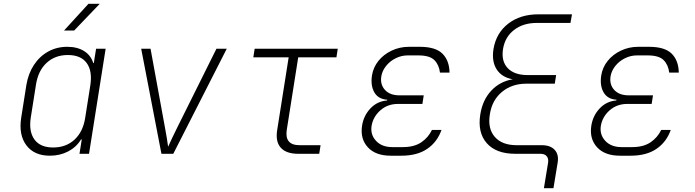

<svg xmlns="http://www.w3.org/2000/svg" viewBox="-20 -805 3640 1005"><path d="M315 -645 443 -785H502L368 -645ZM241 10Q159 10 118 -44.5Q77 -99 91 -189L118 -360Q128 -420 157.5 -465Q187 -510 232 -535Q277 -560 332 -560Q385 -560 420.5 -537.5Q456 -515 468 -475H471L483 -550H533L446 0H396L408 -75H404Q380 -35 337 -12.5Q294 10 241 10ZM258 -33Q326 -33 370.5 -74.5Q415 -116 426 -189L453 -360Q464 -434 433.5 -475.5Q403 -517 335 -517Q268 -517 223.5 -475.5Q179 -434 168 -360L141 -189Q130 -116 160.5 -74.5Q191 -33 258 -33Z M825 0 719 -550H768L843 -140Q848 -113 853 -83.5Q858 -54 860 -37Q868 -54 881.5 -83.5Q895 -113 909 -140L1113 -550H1167L887 0Z M1541 0Q1478 0 1449.5 -32Q1421 -64 1431 -125L1491 -505H1306L1313 -550H1748L1741 -505H1541L1481 -125Q1469 -45 1548 -45H1658L1651 0Z M2081 10H2025Q1946 10 1905.5 -34Q1865 -78 1875 -146Q1883 -199 1918.5 -237Q1954 -275 2006 -279L2007 -283Q1960 -286 1939.5 -321.5Q1919 -357 1927 -410Q1934 -453 1961 -486.5Q1988 -520 2030 -540Q2072 -560 2121 -560H2177Q2260 -560 2296 -524Q2332 -488 2333 -425H2283Q2278 -466 2253.5 -490.5Q2229 -515 2170 -515H2114Q2081 -515 2051 -500Q2021 -485 2001 -460Q1981 -435 1976 -406Q1969 -363 1995 -334.5Q2021 -306 2070 -306H2198L2191 -261H2063Q2009 -261 1971 -227.5Q1933 -194 1925 -146Q1918 -100 1948.5 -67.5Q1979 -35 2033 -35H2089Q2148 -35 2185 -60Q2222 -85 2241 -125H2291Q2269 -62 2216.5 -26Q2164 10 2081 10Z M2827 180 2849 46Q2852 25 2841.5 12.5Q2831 0 2809 0H2677Q2577 0 2528 -55.5Q2479 -111 2494 -206Q2506 -282 2551.5 -330.5Q2597 -379 2664 -390Q2607 -400 2580 -441.5Q2553 -483 2563 -548Q2577 -632 2640 -681Q2703 -730 2798 -730H2974L2966 -685H2790Q2718 -685 2670.5 -648Q2623 -611 2613 -548Q2603 -485 2637.5 -448.5Q2672 -412 2742 -412H2891L2884 -367H2735Q2659 -367 2607 -323.5Q2555 -280 2544 -206Q2532 -132 2570 -88.5Q2608 -45 2684 -45H2816Q2861 -45 2883.5 -20.5Q2906 4 2899 46L2877 180Z M3281 10H3225Q3146 10 3105.5 -34Q3065 -78 3075 -146Q3083 -199 3118.5 -237Q3154 -275 3206 -279L3207 -283Q3160 -286 3139.5 -321.5Q3119 -357 3127 -410Q3134 -453 3161 -486.5Q3188 -520 3230 -540Q3272 -560 3321 -560H3377Q3460 -560 3496 -524Q3532 -488 3533 -425H3483Q3478 -466 3453.5 -490.5Q3429 -515 3370 -515H3314Q3281 -515 3251 -500Q3221 -485 3201 -460Q3181 -435 3176 -406Q3169 -363 3195 -334.5Q3221 -306 3270 -306H3398L3391 -261H3263Q3209 -261 3171 -227.5Q3133 -194 3125 -146Q3118 -100 3148.5 -67.5Q3179 -35 3233 -35H3289Q3348 -35 3385 -60Q3422 -85 3441 -125H3491Q3469 -62 3416.5 -26Q3364 10 3281 10Z"/></svg>

Font: NKDuy Mono Thin
Style: Italic
Weight: 100
Italic angle: -9°
Monospace: yes
Designer: NKDuy
Foundry: NKDuy
Version: Version 2.251; ttfautohint (v1.8.4.7-5d5b)